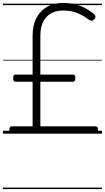

<svg xmlns="http://www.w3.org/2000/svg" viewBox="-20 -914 717 1313"><path d="M60 0Q52 0 48 -6.5Q44 -13 44 -27Q44 -40 48.5 -45Q53 -50 60 -50H203V-355H86Q79 -355 74.5 -360.5Q70 -366 70 -380Q70 -393 74.5 -398.5Q79 -404 86 -404H203V-671Q203 -740 228.5 -790Q254 -840 301.5 -867Q349 -894 412 -894Q474 -894 526.5 -874.5Q579 -855 623 -818Q630 -812 632.5 -803Q635 -794 626 -783Q617 -773 608.5 -772.5Q600 -772 588 -779Q543 -813 501.5 -827.5Q460 -842 413 -842Q338 -842 297 -797Q256 -752 256 -668V-404H479Q487 -404 491 -399Q495 -394 495 -380Q495 -366 491 -360.5Q487 -355 479 -355H256V-50H633Q641 -50 645.5 -45Q650 -40 650 -27Q650 -13 646 -6.5Q642 0 633 0ZM0 369H677V379H0ZM0 -20H677V0H0ZM0 -505H677V-500H0ZM0 -889H677V-879H0Z"/></svg>

Font: Playwrite HR Lijeva Guides
Style: Regular
Weight: 400
Designer: Veronika Burian, José Scaglione
Foundry: TypeTogether
Version: Version 1.003